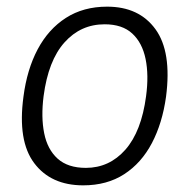

<svg xmlns="http://www.w3.org/2000/svg" viewBox="-20 -547 570 577"><path d="M230 10Q133 10 82.8 -56.8Q32.5 -123.5 50.5 -256.5Q61 -338 93.2 -398.8Q125.5 -459.5 178 -493.2Q230.5 -527 302 -527Q398 -527 447.2 -459.2Q496.5 -391.5 479 -256.5Q468 -177 436.5 -117Q405 -57 353.2 -23.5Q301.5 10 230 10ZM238 -42.5Q308.5 -42.5 356.8 -97.2Q405 -152 419 -258Q427.5 -321 417.5 -369.8Q407.5 -418.5 377.5 -446.2Q347.5 -474 294.5 -474Q222.5 -474 173.8 -419.5Q125 -365 111 -258Q103 -195 112.8 -146.5Q122.5 -98 153.2 -70.2Q184 -42.5 238 -42.5Z"/></svg>

Font: Public Sans ExtraLight
Style: Italic
Weight: 200
Italic angle: -8°
Designer: The Public Sans project authors (U.S. Web Design System). Libre Franklin designed by Pablo Impallari and Rodrigo Fuenzal
Version: Version 1.007; ttfautohint (v1.8.1) -l 8 -r 50 -G 200 -x 14 